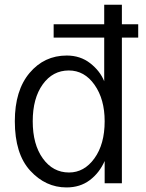

<svg xmlns="http://www.w3.org/2000/svg" viewBox="-20 -779 622 816"><path d="M43 -263.7Q43 -394.5 105.5 -468.8Q168 -543 263.7 -543Q321.3 -543 363.3 -510.3Q405.3 -477.5 422.9 -433.6V-619.1H208V-675.8H422.9V-758.8H498V-675.8H567.4V-619.1H498V0H424.8V-94.7Q402.3 -43.9 361.3 -13.2Q320.3 17.6 262.7 17.6Q173.8 17.6 108.4 -53.7Q43 -125 43 -263.7ZM119.1 -263.7Q119.1 -165 162.1 -105.5Q205.1 -45.9 273.4 -45.9Q337.9 -45.9 381.3 -106Q424.8 -166 424.8 -263.7Q424.8 -357.4 381.8 -418.5Q338.9 -479.5 272.5 -479.5Q204.1 -479.5 161.6 -420.4Q119.1 -361.3 119.1 -263.7Z"/></svg>

Font: Gothic A1
Style: Regular
Weight: 400
Designer: HanYang I&C Co.,Ltd.
Foundry: HanYang I&C Co.,Ltd.
Version: Version 2.50